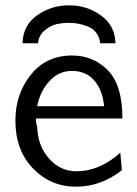

<svg xmlns="http://www.w3.org/2000/svg" viewBox="-20 -694 516 723"><path d="M67 -531 65 -533Q67 -599 120 -636.5Q173 -674 240 -674Q307 -674 360 -636Q413 -598 415 -531H357Q355 -554 342.5 -570.5Q330 -587 310.5 -594.5Q291 -602 274 -605Q257 -608 240 -608Q216 -608 193 -603Q170 -598 148 -579.5Q126 -561 123 -531ZM38 -240Q38 -340 96 -412.5Q154 -485 251 -485Q332 -485 386.5 -429Q441 -373 441 -248H115Q115 -229 120 -218Q122 -145 164.5 -97Q207 -49 268 -49Q355 -49 433 -119L439 -53Q360 9 266 9Q171 9 104.5 -59.5Q38 -128 38 -240ZM120 -294H372Q366 -356 334.5 -391.5Q303 -427 251 -427Q201 -427 166 -388.5Q131 -350 120 -294Z"/></svg>

Font: Coval
Style: Light
Weight: 300
Foundry: Context Ltd
Version: Version 001.000